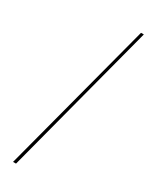

<svg xmlns="http://www.w3.org/2000/svg" viewBox="-237 -811 783 1008"><g transform="rotate(30 154.0 -307.5)"><path d="M47.9 153.8 291 -769H308.1L65.9 153.8Z"/></g></svg>

Font: Hjet
Style: Italic
Weight: 400
Designer: T. Christopher White
Version: Version 1.2